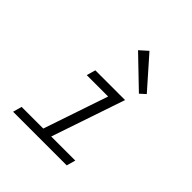

<svg xmlns="http://www.w3.org/2000/svg" viewBox="-198 -872 1010 1010"><g transform="rotate(45 307.0 -367.0)"><path d="M488.8 -563 458 -535.2 293 -693.8 337.9 -733.9ZM70.8 -49.8H231.9L354 -410.2H194.8L209 -460H430.2L291 -49.8H470.2L456.1 0H57.1Z"/></g></svg>

Font: IntelOne Mono Light
Style: Italic
Weight: 300
Italic angle: -16°
Designer: Fred Shallcrass
Foundry: Frere-Jones Type LLC
Version: Version 1.200;hotconv 1.1.0;makeotfexe 2.6.0;FJTRelease1.2